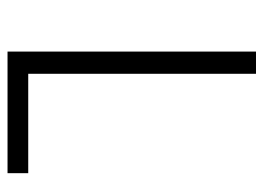

<svg xmlns="http://www.w3.org/2000/svg" viewBox="-115 -585 700 510"><g transform="rotate(-90 235.0 -330.0)"><path d="M353 -660V0H294V-605H30V-660Z"/></g></svg>

Font: Cairo Light
Style: Regular
Weight: 300
Designer: Mohamed Gaber, Accademia di Belle Arti di Urbino and others
Foundry: Kief Type Foundry, Accademia di Belle Arti di Urbino and others
Version: Version 3.011